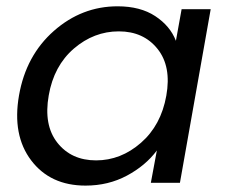

<svg xmlns="http://www.w3.org/2000/svg" viewBox="-20 -577 716 606"><path d="M40 -275.9Q62 -401.9 150.1 -479.5Q238.3 -557.1 351.1 -557.1Q422.9 -557.1 470 -526.1Q517.1 -495.1 535.2 -448.2L553.2 -547.9H645L547.9 0H456.1L475.1 -102.1Q439.5 -54.2 380.6 -22.7Q321.8 8.8 250 8.8Q138.7 8.8 78.4 -70.8Q18.1 -150.4 40 -275.9ZM504.9 -274.9Q521.5 -367.2 477.3 -422.6Q433.1 -478 355 -478Q276.4 -478 213.1 -423.6Q149.9 -369.1 133.8 -275.9Q117.2 -182.1 161.1 -126.5Q205.1 -70.8 283.2 -70.8Q361.3 -70.8 424.8 -126.2Q488.3 -181.6 504.9 -274.9Z"/></svg>

Font: SVN-Poppins
Style: Italic
Weight: 400
Italic angle: -10°
Designer: Ninad Kale (Devanagari), Jonny Pinhorn (Latin)
Foundry: Indian Type Foundry
Version: Version 3.002 2017